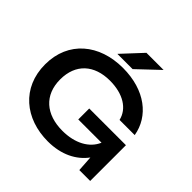

<svg xmlns="http://www.w3.org/2000/svg" viewBox="-236 -1188 1424 1424"><g transform="rotate(45 476.0 -476.0)"><path d="M482 -117C310 -117 201 -211 201 -375C201 -538 305 -630 469 -630C607 -630 703 -570 725 -474H884C856 -642 705 -765 470 -765C224 -765 43 -619 43 -375C43 -131 224 15 461 15C603 15 707 -40 769 -124L777 0H891V-375H506V-260H750C712 -171 614 -117 482 -117ZM367 -809H527L694 -967H514Z"/></g></svg>

Font: Bounded Med
Style: Regular
Weight: 500
Designer: Vlad Churkin
Version: Version 3.0